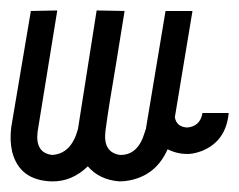

<svg xmlns="http://www.w3.org/2000/svg" viewBox="-24 -340 451 362"><path d="M288.1 -319.3H338.9L305.7 -119.1Q308.6 -100.6 329.1 -99.6Q352.5 -101.6 357.4 -125Q357.4 -126 357.4 -127H407.2Q402.3 -74.2 357.4 -55.7Q344.7 -50.8 333 -49.8Q311.5 -48.8 292 -58.6Q270.5 -9.8 220.7 0Q210.9 2 201.2 2Q163.1 -1 141.6 -26.4Q111.3 2.9 73.2 2Q12.7 0 -1 -53.7Q-5.9 -74.2 -2.9 -99.6L34.2 -319.3L84 -320.3L46.9 -91.8Q42 -51.8 74.2 -47.9Q110.4 -49.8 123 -96.7L158.2 -320.3L210.9 -319.3Q206.1 -289.1 195.3 -222.7Q179.7 -131.8 174.8 -92.8Q169.9 -52.7 202.1 -47.9Q236.3 -46.9 249 -90.8Q250 -93.8 251 -96.7Z"/></svg>

Font: Bratas-flat
Style: flat
Weight: 400
Designer: MUHAMMAD YONI
Version: Version 001.000